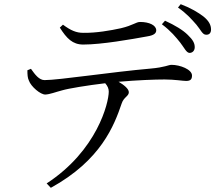

<svg xmlns="http://www.w3.org/2000/svg" viewBox="-20 -830 1040 918"><path d="M886 -577C900 -577 910 -587 911 -602C912 -623 902 -640 878 -663C855 -686 817 -709 769 -731L754 -714C797 -682 822 -651 842 -626C862 -600 871 -578 886 -577ZM378 -617C466 -617 607 -642 684 -656C716 -661 727 -671 727 -685C727 -709 694 -725 650 -725C630 -725 617 -709 558 -695C508 -684 439 -672 378 -673C345 -673 319 -684 281 -712L266 -698C299 -646 327 -617 378 -617ZM965 -664C981 -663 989 -673 989 -689C989 -710 979 -730 953 -751C928 -770 894 -791 844 -810L831 -794C874 -764 896 -738 919 -712C940 -687 948 -664 965 -664ZM197 -378C219 -379 246 -390 277 -398C307 -407 399 -422 483 -432C495 -418 500 -406 500 -392C500 -338 444 -110 203 47L223 68C463 -64 526 -230 562 -336C572 -366 596 -370 596 -389C596 -405 573 -424 547 -439C638 -447 722 -450 767 -450C815 -450 854 -443 870 -443C892 -443 898 -452 898 -469C898 -498 841 -520 800 -520C785 -520 769 -508 699 -502C515 -486 261 -447 193 -447C167 -447 147 -474 128 -501L111 -494C111 -473 112 -457 118 -445C128 -416 174 -377 197 -378Z"/></svg>

Font: Source Han Serif CN
Style: Regular
Weight: 400
Designer: Ryoko NISHIZUKA 西塚涼子 (kana & ideographs); Frank Grießhammer (Latin, Greek & Cyrillic); Wenlong ZHANG 张文龙 (bopomofo); San
Foundry: Adobe
Version: Version 2.003;hotconv 1.1.1;makeotfexe 2.6.0